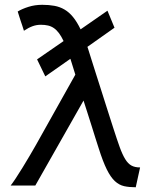

<svg xmlns="http://www.w3.org/2000/svg" viewBox="-20 -772 627 799"><path d="M343.8 -577.1 348.1 -564Q353.5 -546.9 361.6 -521Q369.6 -495.1 379.4 -464.8Q389.2 -434.6 399.4 -402.1Q409.7 -369.6 419.4 -339.1Q429.2 -308.6 437.5 -282.5Q445.8 -256.3 451.7 -238.3Q466.8 -191.4 478 -160.2Q489.3 -128.9 501 -109.9Q512.7 -90.8 527.1 -83Q541.5 -75.2 563 -75.2L544.9 7.3Q517.6 7.3 496.6 2.7Q475.6 -2 458 -18.3Q440.4 -34.7 424.3 -67.1Q408.2 -99.6 390.6 -155.3Q384.8 -173.3 377.4 -196.5Q370.1 -219.7 362.1 -245.4Q354 -271 345.2 -298.6Q336.4 -326.2 327.6 -353.5L127 0H24.4Q32.2 -9.8 45.9 -30.5Q59.6 -51.3 74.7 -75.9Q89.8 -100.6 104.5 -125.5Q119.1 -150.4 129.4 -168.5L293.5 -461.4L278.3 -510.3L272.9 -527.3L168.5 -454.1L134.3 -524.9L244.6 -601.1Q235.4 -620.6 225.6 -633.8Q215.8 -647 204.6 -654.8Q193.4 -662.6 179.9 -665.8Q166.5 -668.9 149.9 -668.9Q131.8 -668.9 115.2 -662.8Q98.6 -656.7 79.6 -644Q75.7 -656.7 72.3 -666.7Q68.8 -676.8 65.9 -685.5L60.1 -703.6Q57.1 -712.9 53.7 -724.1Q71.3 -734.9 98.1 -743.4Q125 -752 155.8 -752Q183.6 -752 206.3 -747.8Q229 -743.7 248.3 -732.4Q267.6 -721.2 283.9 -701.2Q300.3 -681.2 315.4 -649.9L427.2 -727.5L456.5 -656.7Z"/></svg>

Font: Andika FrenchTight
Style: Regular
Weight: 400
Designer: Victor Gaultney, Annie Olsen, Julie Remington, Don Collingsworth, Eric Hays, Becca Hirsbrunner
Foundry: SIL International
Version: Version 5.000 ; Dig1 Dig4Opn Dig7 LnSpcTght